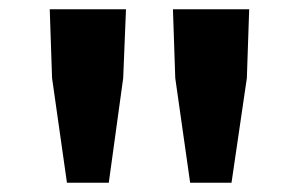

<svg xmlns="http://www.w3.org/2000/svg" viewBox="-20 -802 643 413"><path d="M124 -409 92 -634 87 -782H251L245 -634L214 -409ZM389 -409 357 -634 352 -782H516L511 -634L478 -409Z"/></svg>

Font: Noto Sans TC Thin ExtraBold
Style: Regular
Weight: 800
Version: Version 2.004-H2;hotconv 1.0.118;makeotfexe 2.5.65603